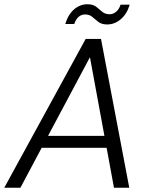

<svg xmlns="http://www.w3.org/2000/svg" viewBox="-32 -883 705 903"><path d="M-12 0 371 -700H443L576 0H504L391 -614L64 0ZM120 -188 149 -244H496L506 -188ZM275 -770Q289 -816 317 -839.5Q345 -863 379 -863Q405 -863 420 -851.5Q435 -840 448.5 -828Q462 -816 484 -816Q500 -816 514 -827.5Q528 -839 535 -861H578Q565 -817 536 -792.5Q507 -768 472 -768Q446 -768 430.5 -780Q415 -792 402 -803.5Q389 -815 368 -815Q351 -815 338 -804Q325 -793 317 -770Z"/></svg>

Font: DM Sans 16pt Light
Style: Italic
Weight: 300
Italic angle: -10°
Version: Version 4.004;gftools[0.9.30]